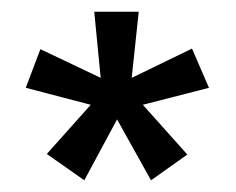

<svg xmlns="http://www.w3.org/2000/svg" viewBox="-20 -720 403 328"><path d="M49 -636 24 -570 135 -541 60 -457 124 -412 180 -516 238 -412 300 -456 224 -541 337 -570 308 -637 205 -587 217 -700H141L152 -587Z"/></svg>

Font: Advent Pro Medium
Style: Regular
Weight: 500
Designer: VivaRado, Andreas Kalpakidis
Foundry: VivaRado, Andreas Kalpakidis
Version: Version 3.000